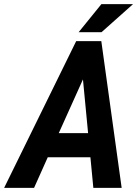

<svg xmlns="http://www.w3.org/2000/svg" viewBox="-60 -910 667 930"><path d="M377.9 -148.4H171.4L105 0H-40L309.1 -710.9H430.7L529.3 0H392.1ZM224.6 -265.1H366.7L341.8 -525.4ZM431.2 -890.1H584.5L431.6 -753.9H320.8Z"/></svg>

Font: TypoPRO Roboto Mono
Style: Bold Italic
Weight: 700
Designer: Google
Version: Version 2.000986; 2015; ttfautohint (v1.3)